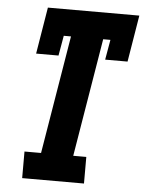

<svg xmlns="http://www.w3.org/2000/svg" viewBox="-53 -778 616 820"><g transform="rotate(5 255.5 -367.5)"><path d="M73 0V-114H144L228 -621H197L182 -535H86L119 -735H511L478 -535H382L397 -621H366L282 -114H338V0Z"/></g></svg>

Font: Iosevka Curly Slab Heavy
Style: Italic
Weight: 900
Italic angle: -9°
Monospace: yes
Designer: Belleve Invis
Foundry: Belleve Invis
Version: Version 22.1.2; ttfautohint (v1.8.4)